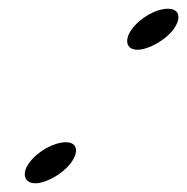

<svg xmlns="http://www.w3.org/2000/svg" viewBox="-20 -401 429 440"><path d="M47 -28C30 -5 34 19 61 19C87 19 125 -4 142 -27C162 -54 157 -75 131 -75C104 -75 67 -55 47 -28ZM282 -334C265 -311 268 -287 295 -287C321 -287 360 -310 377 -333C397 -360 391 -381 365 -381C338 -381 302 -361 282 -334Z"/></svg>

Font: Snowfall
Style: SuperObl
Weight: 400
Designer: Jasper
Foundry: Cannot Into Space Fonts
Version: Version 0.9